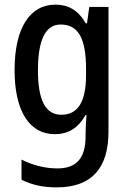

<svg xmlns="http://www.w3.org/2000/svg" viewBox="-20 -570 557 830"><path d="M220 -550C109 -550 43 -449 43 -267C43 -90 107 10 217 10C274 10 317 -15 350 -73H354C352 -49 350 -18 350 4V19C350 117 308 158 228 158C178 158 125 146 73 120V207C119 230 167 240 225 240C379 240 449 154 449 -1V-540H366L356 -469H351C318 -526 275 -550 220 -550ZM242 -464C317 -464 352 -407 352 -271V-247C352 -128 316 -74 245 -74C177 -74 144 -136 144 -266C144 -396 176 -464 242 -464Z"/></svg>

Font: Noto Sans Gurmukhi UI Condensed Medium
Style: Regular
Weight: 500
Width: 3
Designer: Jelle Bosma - Monotype Design Team
Foundry: Monotype Imaging Inc.
Version: Version 2.004